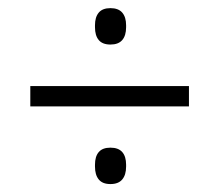

<svg xmlns="http://www.w3.org/2000/svg" viewBox="-20 -548 539 472"><path d="M54.5 -286.5V-336.5H444.5V-286.5ZM251.5 -95.5Q232 -95.5 222.8 -106.8Q213.5 -118 213.5 -138.5V-143Q213.5 -163.5 222.8 -174.2Q232 -185 251.5 -185Q271 -185 280.5 -174.2Q290 -163.5 290 -143V-138.5Q290 -118 280.5 -106.8Q271 -95.5 251.5 -95.5ZM251.5 -438.5Q232 -438.5 222.8 -449.5Q213.5 -460.5 213.5 -481V-486Q213.5 -506 222.8 -517Q232 -528 251.5 -528Q271 -528 280.5 -517Q290 -506 290 -486V-481Q290 -460.5 280.5 -449.5Q271 -438.5 251.5 -438.5Z"/></svg>

Font: Anek Latin Light
Style: Regular
Weight: 300
Designer: Yesha Goshar
Foundry: Ek Type
Version: Version 1.003